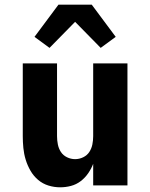

<svg xmlns="http://www.w3.org/2000/svg" viewBox="-20 -790 640 818"><path d="M236 8Q211 8 186.5 0.5Q162 -7 142.5 -23.5Q123 -40 110 -62.5Q97 -85 89.5 -109.5Q82 -134 79.5 -159.5Q77 -185 77 -210V-520H223V-210Q223 -192 226.5 -174.5Q230 -157 239.5 -142.5Q249 -128 265.5 -120Q282 -112 300 -112Q318 -112 334.5 -120Q351 -128 360.5 -142.5Q370 -157 373.5 -174.5Q377 -192 377 -210V-520H523V0H377V-92Q369 -71 355.5 -51.5Q342 -32 323.5 -18Q305 -4 282.5 2Q260 8 236 8ZM191 -586 127 -633 229 -770H371L473 -633L409 -586L300 -697Z"/></svg>

Font: Iosevka Heavy Extended
Style: Regular
Weight: 900
Width: 7
Monospace: yes
Designer: Belleve Invis
Foundry: Belleve Invis
Version: Version 32.5.0; ttfautohint (v1.8.4)